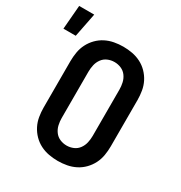

<svg xmlns="http://www.w3.org/2000/svg" viewBox="-238 -952 1029 1094"><g transform="rotate(30 276.0 -405.0)"><path d="M300 8Q270 8 240.5 2.5Q211 -3 184.5 -16.5Q158 -30 137 -51.5Q116 -73 102.5 -99.5Q89 -126 84 -156Q79 -186 79 -215V-520Q79 -549 84 -579Q89 -609 102.5 -635.5Q116 -662 137 -683.5Q158 -705 184.5 -718.5Q211 -732 240.5 -737.5Q270 -743 300 -743Q330 -743 359.5 -737.5Q389 -732 415.5 -718.5Q442 -705 463 -683.5Q484 -662 497.5 -635.5Q511 -609 516 -579Q521 -549 521 -520V-215Q521 -186 516 -156Q511 -126 497.5 -99.5Q484 -73 463 -51.5Q442 -30 415.5 -16.5Q389 -3 359.5 2.5Q330 8 300 8ZM300 -93Q323 -93 344 -102Q365 -111 378.5 -129.5Q392 -148 397 -170.5Q402 -193 402 -215V-520Q402 -542 397 -564.5Q392 -587 378.5 -605.5Q365 -624 344 -633Q323 -642 300 -642Q277 -642 256 -633Q235 -624 221.5 -605.5Q208 -587 203 -564.5Q198 -542 198 -520V-215Q198 -193 203 -170.5Q208 -148 221.5 -129.5Q235 -111 256 -102Q277 -93 300 -93ZM-48 -661 -35 -818H64L33 -661Z"/></g></svg>

Font: Iosevka Plex Etoile
Style: Bold
Weight: 700
Designer: Belleve Invis
Foundry: Belleve Invis
Version: Version 25.1.1; ttfautohint (v1.8.4)